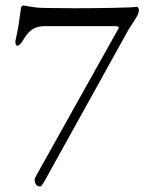

<svg xmlns="http://www.w3.org/2000/svg" viewBox="-20 -646 525 698"><path d="M36 0ZM106 6Q106 2 127 -35L410 -541Q412 -545 412 -546Q412 -550 400 -551H144Q118 -551 100.5 -541Q83 -531 67 -505Q53 -480 43 -480Q36 -480 36 -494Q36 -499 38 -506.5Q40 -514 40 -516Q48 -550 56 -615Q57 -626 66 -626Q68 -626 92.5 -621.5Q117 -617 150 -617L249 -616Q324 -616 394.5 -617.5Q465 -619 479 -621Q481 -621 483 -616.5Q485 -612 485 -608Q485 -596 468 -570.5Q451 -545 447 -538L146 5Q131 32 127 32Q106 32 106 6Z"/></svg>

Font: EB Garamond
Style: Regular
Weight: 400
Designer: Georg Duffner and Octavio Pardo
Foundry: Georg Duffner
Version: Version 1.000; ttfautohint (v1.6)